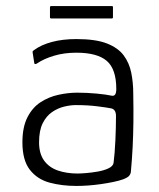

<svg xmlns="http://www.w3.org/2000/svg" viewBox="-20 -606 524 634"><path d="M232 8Q184 8 143.5 -3Q103 -14 78.5 -45.5Q54 -77 54 -136Q54 -186 70.5 -218.5Q87 -251 114 -268.5Q141 -286 173 -293Q205 -300 235 -300Q267 -300 299 -297Q331 -294 349 -290Q364 -287 364 -312Q364 -378 332.5 -405Q301 -432 232 -432Q192 -432 158.5 -422Q125 -412 103 -397Q99 -394 96 -394.5Q93 -395 93 -399L88 -431Q87 -436 88.5 -437.5Q90 -439 93 -441Q116 -458 151.5 -467.5Q187 -477 232 -477Q296 -477 333 -462.5Q370 -448 388.5 -423Q407 -398 413.5 -365.5Q420 -333 420 -297Q421 -246 420.5 -203.5Q420 -161 418 -120.5Q416 -80 412 -37Q411 -31 406.5 -25.5Q402 -20 387 -14Q373 -9 353.5 -5Q334 -1 313 2Q292 5 271.5 6.5Q251 8 232 8ZM236 -33Q246 -33 264.5 -34.5Q283 -36 303 -39.5Q323 -43 338 -50Q353 -57 355 -68Q359 -99 361 -142.5Q363 -186 363 -223Q363 -244 348 -248Q333 -251 301 -255Q269 -259 230 -259Q213 -259 192 -254Q171 -249 152 -236Q133 -223 121 -199Q109 -175 109 -136Q109 -99 125.5 -76Q142 -53 171 -43Q200 -33 236 -33ZM353 -548Q353 -547 352 -546Q351 -545 348 -545H150Q147 -545 146 -546Q145 -547 145 -549V-581Q145 -584 146 -585Q147 -586 150 -586H348Q351 -586 352 -585.5Q353 -585 353 -582Z"/></svg>

Font: Glory Thin Light
Style: Regular
Weight: 300
Version: Version 1.011